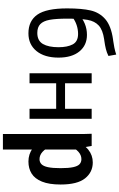

<svg xmlns="http://www.w3.org/2000/svg" viewBox="237 -887 838 1352"><g transform="rotate(90 656.0 -211.0)"><path d="M264.6 -526.4 256.8 -525.4Q190.4 -515.6 159.7 -487.3Q128.9 -459 120.1 -409.7Q111.3 -360.4 111.3 -264.6Q111.3 -186.5 119.6 -141.6Q127.9 -96.7 149.9 -75.7Q171.9 -54.7 211.9 -54.7Q266.6 -54.7 289.6 -94.2Q312.5 -133.8 312.5 -204.1Q312.5 -266.6 292.5 -304.2Q272.5 -341.8 218.8 -341.8Q186.5 -341.8 156.2 -331.5Q126 -321.3 103.5 -303.7L77.1 -342.8Q141.6 -404.3 225.6 -404.3Q298.8 -404.3 342.3 -351.1Q385.7 -297.9 385.7 -204.1Q385.7 -105.5 339.4 -48.8Q293 7.8 214.8 7.8Q127 7.8 83 -55.2Q39.1 -118.2 39.1 -264.6Q39.1 -368.2 53.7 -430.7Q68.4 -493.2 115.2 -533.7Q162.1 -574.2 256.8 -587.9L265.6 -588.9Q289.1 -591.8 314.9 -597.2Q340.8 -602.5 364.3 -610.4L374 -555.7Q350.6 -543.9 325.2 -537.6Q299.8 -531.2 264.6 -526.4Z M746.1 0V-187.5H566.4V0H496.1V-437.5H566.4V-250H746.1V-437.5H816.4V0Z M923.8 -374 921.9 -437.5H1007.8L1023.4 -347.7H1033.2V187.5H923.8ZM952.1 -127.9 1008.8 -152.3Q1025.4 -113.3 1048.8 -91.8Q1072.3 -70.3 1100.6 -70.3Q1122.1 -70.3 1136.2 -84Q1150.4 -97.7 1157.2 -129.9Q1164.1 -162.1 1164.1 -218.8Q1164.1 -274.4 1157.2 -306.6Q1150.4 -338.9 1136.2 -352.1Q1122.1 -365.2 1100.6 -365.2Q1072.3 -365.2 1048.8 -344.2Q1025.4 -323.2 1008.8 -285.2L962.9 -303.7Q994.1 -381.8 1033.7 -413.6Q1073.2 -445.3 1124 -445.3Q1192.4 -445.3 1235.8 -391.1Q1279.3 -336.9 1279.3 -218.8Q1279.3 -137.7 1258.8 -87.4Q1238.3 -37.1 1202.1 -14.6Q1166 7.8 1117.2 7.8Q1066.4 7.8 1024.9 -21.5Q983.4 -50.8 952.1 -127.9Z"/></g></svg>

Font: Sudo Var
Style: Regular
Weight: 400
Monospace: yes
Designer: Jens Kutilek
Foundry: Jens Kutilek
Version: Version 0.065;FEAKit 1.0